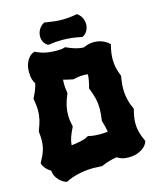

<svg xmlns="http://www.w3.org/2000/svg" viewBox="-128 -944 869 1059"><g transform="rotate(-15 306.5 -414.5)"><path d="M597.2 -80.1 595.2 -75.2Q595.2 -74.7 590.6 -65.4Q585.9 -56.2 573.5 -45.2Q561 -34.2 539.3 -25.1Q517.6 -16.1 483.9 -16.1Q461.9 -16.1 446.8 -21.2Q431.6 -26.4 420.9 -34.2Q398.4 -30.8 376.7 -24.7Q355 -18.6 334 -8.8L331.1 -6.8L328.1 -7.8Q315.9 -7.8 304.9 -8.8Q293.9 -9.8 282.2 -9.8Q242.7 -9.8 200.9 -1.5Q159.2 6.8 126 23.9L121.1 25.9L117.2 24.9Q118.7 25.4 109.9 22Q101.1 18.6 89.4 9.5Q77.6 0.5 66.7 -15.4Q55.7 -31.2 53.2 -56.2Q40 -63.5 31.5 -72Q22.9 -80.6 17.8 -87.9Q12.7 -95.2 10.7 -100.3Q8.8 -105.5 8.8 -106L7.8 -110.8L9.8 -115.2Q19 -131.8 25.9 -146.5Q32.7 -161.1 37.1 -175Q41.5 -189 43.7 -203.4Q45.9 -217.8 45.9 -234.9Q45.9 -254.9 43 -279.8L43.9 -286.1Q56.6 -316.9 62.7 -343.3Q68.8 -369.6 68.8 -396Q68.8 -411.1 66.9 -427Q64.9 -442.9 62 -460L61 -464.8L63 -467.8Q74.2 -489.7 81.5 -508.1Q88.9 -526.4 92.8 -544.9Q85.4 -554.7 80.3 -571Q75.2 -587.4 75.2 -610.8Q75.2 -642.1 83.3 -661.9Q91.3 -681.6 101.3 -692.9Q111.3 -704.1 119.6 -708Q127.9 -711.9 128.9 -711.9L133.8 -713.9L138.2 -711.9Q163.6 -699.2 189.5 -693.6Q215.3 -688 244.1 -688Q255.9 -688 271.5 -688.2Q287.1 -688.5 299.8 -692.9L304.2 -693.8L308.1 -691.9Q334.5 -679.7 356.9 -673.3Q379.4 -667 401.9 -666Q414.1 -671.4 429.2 -675.8Q444.3 -680.2 463.9 -680.2Q483.4 -680.2 498.5 -675.5Q513.7 -670.9 524.2 -665Q534.7 -659.2 540.3 -654.3Q545.9 -649.4 546.9 -648.9L551.8 -644L549.8 -638.2Q544.4 -616.7 541.7 -597.4Q539.1 -578.1 539.1 -560.1Q539.1 -535.6 544.2 -512.9Q549.3 -490.2 559.1 -465.8L561 -462.9L560.1 -459Q557.1 -440.4 555.2 -423.6Q553.2 -406.7 553.2 -390.1Q553.2 -358.4 559.8 -329.3Q566.4 -300.3 580.1 -271L582 -268.1L580.1 -263.2Q574.7 -241.7 571.8 -223.4Q568.8 -205.1 568.8 -188Q568.8 -162.1 575.2 -137.5Q581.5 -112.8 595.2 -84ZM250 -445.8 249 -442.9Q234.9 -409.7 228.5 -382.6Q222.2 -355.5 222.2 -329.1Q222.2 -313.5 224.1 -297.9Q226.1 -282.2 230 -265.1L231 -261.2L229 -256.8Q214.8 -228.5 207.3 -206.8Q199.7 -185.1 198.2 -162.1Q210 -163.6 223.6 -165.5Q237.3 -167.5 250.2 -170.2Q263.2 -172.9 274.7 -176.8Q286.1 -180.7 293.9 -186L297.9 -188L301.8 -187Q318.8 -183.1 335.2 -181.6Q351.6 -180.2 367.2 -180.2Q388.7 -180.2 410.2 -183.1Q407.7 -197.3 404.1 -212.6Q400.4 -228 395 -245.1L394 -251Q399.9 -283.7 399.9 -314.9Q399.9 -346.7 393.3 -375.7Q386.7 -404.8 374 -435.1L372.1 -439L373 -443.8Q378.4 -462.9 381.8 -481Q385.3 -499 386.2 -517.1Q379.4 -518.1 372.8 -518.6Q366.2 -519 359.9 -519Q346.2 -519 332.5 -517.1Q318.8 -515.1 303.2 -511.2L295.9 -512.2Q281.7 -514.6 270 -517.8Q258.3 -521 246.1 -523.9Q245.1 -516.6 245.1 -509.8Q245.1 -502.9 245.1 -496.1Q245.1 -485.4 246.3 -474.1Q247.6 -462.9 250 -450.2ZM448.2 -781.7Q446.8 -763.7 438 -748.8Q429.2 -733.9 414.1 -725.6L410.2 -723.6L406.2 -724.6Q378.9 -730.5 352.1 -733.6Q325.2 -736.8 297.9 -736.8Q279.3 -736.8 260 -735.4Q240.7 -733.9 221.2 -730.5L213.9 -732.4Q200.7 -740.2 192.9 -754.4Q185.1 -768.6 185.1 -786.6Q185.1 -807.1 195.6 -825.2Q206.1 -843.3 224.1 -853.5L228 -855.5L231.9 -854.5Q256.8 -850.1 280.8 -847.4Q304.7 -844.7 328.1 -844.7Q348.6 -844.7 368.4 -846.7Q388.2 -848.6 408.2 -852.5L413.1 -853.5L417 -850.6Q432.1 -839.4 440.2 -822.8Q448.2 -806.2 448.2 -787.6Z"/></g></svg>

Font: Hanalei Fill
Style: Regular
Weight: 400
Version: Version 1.000